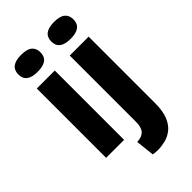

<svg xmlns="http://www.w3.org/2000/svg" viewBox="-268 -791 1034 1034"><g transform="rotate(-45 249.0 -274.0)"><path d="M52 0V-528H189V0ZM120 -588Q35 -588 35 -651Q35 -716 120 -716Q164 -716 184 -699.5Q204 -683 204 -652Q204 -588 120 -588ZM280 168Q268 168 260 167Q252 166 243 165L231 58Q267 57 285 38Q303 19 303 -23V-528H447V-22Q447 39 431 77Q415 115 389.5 134.5Q364 154 334.5 161Q305 168 280 168ZM371 -588Q286 -588 286 -651Q286 -716 371 -716Q415 -716 435 -699.5Q455 -683 455 -652Q455 -588 371 -588Z"/></g></svg>

Font: Bricolage Grotesque 12pt Condensed Bricolage Grotesque 10pt Condensed Regular
Style: Bold
Weight: 700
Width: 3
Designer: Mathieu Triay
Foundry: Atelier Triay
Version: Version 1.001; ttfautohint (v1.8.4.7-5d5b);gftools[0.9.33.de